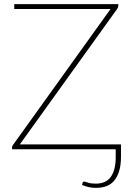

<svg xmlns="http://www.w3.org/2000/svg" viewBox="-20 -723 644 930"><path d="M566 -23.5V36.5Q566 107.5 537 147.2Q508 187 445 187Q426.5 187 410.5 183.5Q394.5 180 377.5 173L380 163Q381 158.5 383.2 157.5Q385.5 156.5 387.5 156.5Q391.5 156.5 405.8 161.5Q420 166.5 443.5 166.5Q494 166.5 517.2 133Q540.5 99.5 540.5 38.5V0H38.5V-8.5Q38.5 -12.5 39.5 -15.2Q40.5 -18 43 -21L515.5 -679.5H49V-703H553V-695Q553 -688.5 548 -680.5L76 -23.5Z"/></svg>

Font: Lato 2
Style: Regular
Weight: 200
Designer: Lukasz Dziedzic with Adam Twardoch and Botio Nikoltchev
Foundry: tyPoland Lukasz Dziedzic
Version: Version 2.015; 2015-08-06; http://www.latofonts.com/